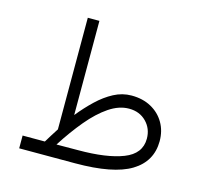

<svg xmlns="http://www.w3.org/2000/svg" viewBox="-95 -745 908 851"><g transform="rotate(15 359.0 -319.0)"><path d="M164.6 -58.6Q174.8 -75.7 185.3 -92.3Q195.8 -108.9 206.5 -125.5V-637.7H259.8V-205.6Q292.5 -246.1 328.1 -280Q363.8 -314 402.6 -334.5Q441.4 -355 483.9 -355Q535.6 -355 574.2 -333.7Q612.8 -312.5 634.3 -275.6Q655.8 -238.8 655.8 -191.4Q655.3 -98.1 574.5 -49.1Q493.7 0 318.8 0H62.5V-58.6ZM316.9 -59.6Q447.8 -59.6 522.9 -88.9Q598.1 -118.2 598.1 -187.5Q598.1 -233.4 567.4 -264.6Q536.6 -295.9 488.3 -295.9Q442.4 -295.9 396.5 -264.9Q350.6 -233.9 305.9 -180.4Q261.2 -127 217.8 -59.1Z"/></g></svg>

Font: Vazir Thin WOL
Style: Thin-WOL
Weight: 100
Designer: Saber Rastikerdar
Foundry: Saber Rastikerdar
Version: Version 30.0.0